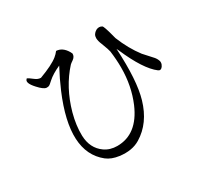

<svg xmlns="http://www.w3.org/2000/svg" viewBox="-152 -938 1223 1159"><g transform="rotate(-30 460.0 -359.0)"><path d="M681 -559Q694 -333 659 -214Q619 -77 515 -14Q458 21 374 10Q321 3 288 -23Q117 -159 265 -508Q293 -574 331 -645Q275 -620 244 -592Q222 -572 219 -571Q211 -566 199 -567Q179 -568 144 -607Q100 -655 120 -673Q121 -675 123 -676Q133 -672 160 -651Q179 -636 199 -636Q293 -671 331 -702Q347 -715 359 -731Q402 -729 430 -682Q434 -675 437 -668Q438 -646 416 -631Q401 -621 395 -615Q301 -512 259 -361Q237 -280 239 -209Q242 -120 306 -75Q343 -49 393 -49Q533 -49 603 -212Q649 -320 649 -448Q649 -503 641 -564Q639 -577 619 -629Q607 -657 607 -677Q607 -704 634 -720Q656 -731 675 -719Q683 -714 702 -642Q706 -625 708 -619Q745 -527 798 -458L855 -395Q862 -386 866 -378Q880 -353 863 -329Q849 -310 833 -322Q761 -376 688 -545Q685 -551 681 -559Z"/></g></svg>

Font: cwTeXKai
Style: Medium
Weight: 500
Version: Version 1.17